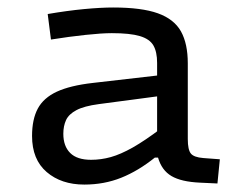

<svg xmlns="http://www.w3.org/2000/svg" viewBox="-20 -493 654 520"><path d="M226.7 -60.2Q253.7 -60.2 280.2 -67.6Q306.7 -75 339.7 -93.6Q372.6 -112.3 416.2 -145.2L408 -66.2H399.4Q354.8 -30.3 308.5 -11.7Q262.2 6.9 208.3 6.9Q146 6.9 106.4 -27.1Q66.8 -61 66.8 -124.8Q66.8 -169.7 82.3 -198.8Q97.8 -227.9 133.9 -244.7Q170 -261.4 231.5 -268.4L427.8 -291V-234.9L247.4 -211Q207.7 -205.7 187 -194.7Q166.3 -183.8 158.9 -167.8Q151.5 -151.8 151.5 -130.6Q151.5 -97.2 170.1 -78.7Q188.6 -60.2 226.7 -60.2ZM488.6 -116.5Q488.6 -87.4 496.9 -77.2Q505.1 -67 530.4 -65L575.4 -61.6L568.9 3.9L521.7 1.7Q470.9 -0.6 444.4 -16.2Q417.9 -31.8 408 -66.2L405.5 -89.3V-322.6Q405.5 -352.7 395.4 -370Q385.3 -387.4 358.7 -395.3Q332.2 -403.2 282.9 -403.2Q255.5 -403.2 211.9 -398.5Q168.2 -393.9 118 -385.9L109.2 -455Q161.5 -464 207.6 -468.4Q253.6 -472.7 286.5 -472.7Q363.6 -472.7 407.5 -457Q451.5 -441.2 470.1 -408Q488.6 -374.7 488.6 -321.5Z"/></svg>

Font: Intel One Mono Light
Style: Regular
Weight: 300
Monospace: yes
Designer: Fred Shallcrass
Foundry: Frere-Jones Type LLC
Version: Version 1.004